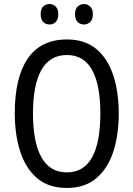

<svg xmlns="http://www.w3.org/2000/svg" viewBox="-20 -919 659 949"><path d="M567 -358Q567 -253 540 -169.5Q513 -86 456 -38Q399 10 311 10Q219 10 162.5 -39Q106 -88 79.5 -171.5Q53 -255 53 -359Q53 -536 117.5 -630Q182 -724 311 -724Q400 -724 456.5 -676.5Q513 -629 540 -546Q567 -463 567 -358ZM143 -358Q143 -217 184.5 -142Q226 -67 310 -67Q394 -67 435 -141Q476 -215 476 -358Q476 -500 435 -573.5Q394 -647 311 -647Q226 -647 184.5 -573Q143 -499 143 -358ZM181 -849Q181 -875 193.5 -887Q206 -899 225 -899Q243 -899 255.5 -886.5Q268 -874 268 -849Q268 -823 255.5 -810.5Q243 -798 225 -798Q206 -798 193.5 -810.5Q181 -823 181 -849ZM351 -849Q351 -875 364 -887Q377 -899 395 -899Q413 -899 426 -886.5Q439 -874 439 -849Q439 -823 426 -810.5Q413 -798 395 -798Q376 -798 363.5 -810.5Q351 -823 351 -849Z"/></svg>

Font: Noto Sans Tamil Condensed
Style: Regular
Weight: 400
Width: 3
Designer: Jelle Bosma - Monotype Design Team
Foundry: Monotype Imaging Inc.
Version: Version 2.004; ttfautohint (v1.8.4.7-5d5b)